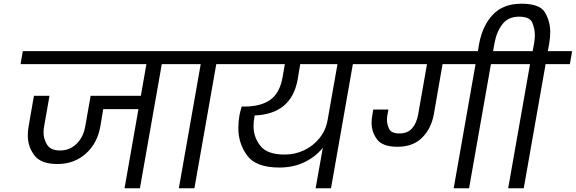

<svg xmlns="http://www.w3.org/2000/svg" viewBox="-20 -1016 3107 1036"><path d="M985 -670H853L735 0H652L727 -427H537L521 -332Q505 -242 442.5 -186.5Q380 -131 290 -131Q200 -131 165 -178.5Q130 -226 130 -284Q130 -307 134 -332L163 -499H247L218 -334Q215 -316 215 -301Q215 -265 234.5 -234.5Q254 -204 304 -204Q356 -204 393 -240Q430 -276 440 -334L469 -499H740L770 -670H91L103 -740H997Z M945 0 1063 -670H931L943 -740H1290L1278 -670H1147L1029 0Z M2016 -670H1884L1766 0H1683L1722 -219Q1684 -171 1624 -141.5Q1564 -112 1487 -112Q1361 -112 1313.5 -177Q1266 -242 1266 -325Q1266 -357 1272 -394Q1277 -417 1284 -441H1298Q1387 -441 1438.5 -477.5Q1490 -514 1505 -601L1517 -670H1225L1237 -740H2028ZM1801 -670H1600L1586 -587Q1553 -401 1354 -393L1353 -386Q1348 -359 1348 -335Q1348 -276 1385 -229Q1422 -182 1516 -182Q1572 -182 1621.5 -205.5Q1671 -229 1705 -272Q1739 -315 1748 -370Z M2773 -740 2761 -670H2629L2511 0H2428L2546 -670H2368L2321 -400Q2307 -322 2257.5 -273Q2208 -224 2125 -224Q2044 -224 2014.5 -264Q1985 -304 1985 -353Q1985 -372 1989 -395L1994 -425H2076L2070 -394Q2068 -381 2068 -369Q2068 -344 2080 -320Q2092 -296 2135 -296Q2181 -296 2204.5 -324.5Q2228 -353 2236 -397L2284 -670H1962L1974 -740Z M3067 -740 3055 -670H2924L2806 0H2722L2840 -670H2708L2720 -740H2854L2862 -782Q2866 -806 2866 -827Q2866 -860 2852.5 -893Q2839 -926 2781 -926Q2722 -926 2690.5 -885Q2659 -844 2648 -782L2637 -720H2555L2565 -778Q2583 -877 2639 -936.5Q2695 -996 2794 -996Q2894 -996 2921.5 -947.5Q2949 -899 2949 -843Q2949 -813 2943 -778L2936 -740Z"/></svg>

Font: Fz Poppins
Style: Italic
Weight: 400
Italic angle: -10°
Designer: Ninad Kale (Devanagari), Jonny Pinhorn (Latin)
Foundry: Indian Type Foundry
Version: Vit hóa bi Vntype.Com & FontZin.Com